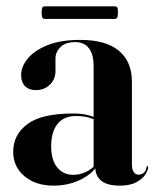

<svg xmlns="http://www.w3.org/2000/svg" viewBox="-20 -575 496 604"><path d="M280 -46.5V-51L274.5 -46V-368Q274.5 -404 259.8 -423.2Q245 -442.5 217 -442.5Q185.5 -442.5 170 -426.8Q154.5 -411 154.5 -391.5V-350.5Q154.5 -326 137 -308.8Q119.5 -291.5 91.5 -291.5Q72 -291.5 59.2 -303.5Q46.5 -315.5 46.5 -339.5Q46.5 -365.5 67.5 -391Q88.5 -416.5 129.8 -433Q171 -449.5 231.5 -449.5Q313.5 -449.5 354.2 -415.2Q395 -381 395 -318V-58.5Q395 -41 401 -33.2Q407 -25.5 416 -25.5Q425 -25.5 432 -31Q439 -36.5 441 -49Q441 -51 441.8 -51.8Q442.5 -52.5 443.5 -52.5Q445 -52.5 445.5 -51.8Q446 -51 446 -49Q446 -39.5 437.2 -26Q428.5 -12.5 409 -1.8Q389.5 9 357 9Q317 9 298.5 -6.5Q280 -22 280 -46.5ZM21.5 -97.5Q21.5 -151.5 66.5 -184.8Q111.5 -218 209.5 -218Q240.5 -218 260.2 -212Q280 -206 296.5 -197L292.5 -193Q275.5 -201 258 -205.5Q240.5 -210 218.5 -210Q181 -210 161 -185.2Q141 -160.5 141 -115Q141 -71 160.2 -48Q179.5 -25 211 -25Q231.5 -25 252 -35Q272.5 -45 286 -63.5L291 -60Q269.5 -26.5 231.2 -8.8Q193 9 148.5 9Q92 9 56.8 -20.8Q21.5 -50.5 21.5 -97.5ZM111 -535Q111 -547.5 113.2 -551.2Q115.5 -555 122.5 -555H339.5Q346.5 -555 348.8 -551.8Q351 -548.5 351 -535.5Q351 -524 348.8 -519.8Q346.5 -515.5 339.5 -515.5H122.5Q115.5 -515.5 113.2 -519.5Q111 -523.5 111 -535Z"/></svg>

Font: Fraunces 120pt SemiBold
Style: Regular
Weight: 600
Version: Version 1.000;[b76b70a41]